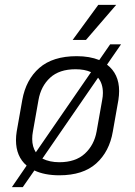

<svg xmlns="http://www.w3.org/2000/svg" viewBox="-20 -713 558 793"><path d="M472 -337Q472 -320 469 -300L446 -170Q432 -87 377.5 -38Q323 11 225 11Q164 11 122 -9L74 60H29L90 -29Q46 -67 46 -134Q46 -152 49 -170L72 -300Q87 -384 142.5 -432.5Q198 -481 297 -481Q350 -481 390 -465L435 -530H480L422 -446Q472 -408 472 -337ZM113 -139Q113 -107 128 -84L356 -415Q330 -427 292 -427Q225 -427 187 -392Q149 -357 139 -300L116 -170Q113 -155 113 -139ZM405 -329Q405 -368 385 -392L155 -58Q185 -43 225 -43Q292 -43 330.5 -78.5Q369 -114 379 -170L402 -300Q405 -315 405 -329ZM386 -693H460L335 -548H280Z"/></svg>

Font: KoHo
Style: Italic
Weight: 400
Italic angle: -10°
Designer: Cadson Demak & Katatrad Team
Foundry: Cadson Demak Co.,Ltd.
Version: Version 1.000